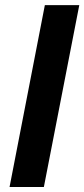

<svg xmlns="http://www.w3.org/2000/svg" viewBox="-20 -745 336 765"><path d="M295.9 -724.6 154.8 0H18.1L158.7 -724.6Z"/></svg>

Font: Arimo
Style: Italic
Weight: 400
Italic angle: -12°
Designer: Steve Matteson
Foundry: Monotype Imaging Inc.
Version: Version 1.33